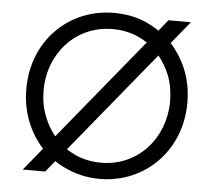

<svg xmlns="http://www.w3.org/2000/svg" viewBox="-54 -815 985 886"><g transform="rotate(5 439.0 -372.5)"><path d="M186 0 228 -52C249 -38 271 -26 294 -17C339 2 387 12 439 12C646 12 812 -149 812 -373C812 -429 802 -480 783 -527C765 -570 741 -608 711 -641L796 -745H692L650 -693C629 -707 608 -719 585 -729C540 -748 491 -757 439 -757C232 -757 66 -598 66 -373C66 -317 76 -266 95 -219C113 -175 137 -137 167 -104L82 0ZM218 -166C197 -192 180 -221 168 -253C153 -290 146 -330 146 -373C146 -542 267 -682 439 -682C482 -682 522 -674 558 -658C573 -651 588 -643 601 -634ZM439 -63C396 -63 357 -71 321 -87C306 -94 291 -102 277 -111L660 -579C681 -553 698 -524 711 -492C725 -455 732 -415 732 -373C732 -203 611 -63 439 -63Z"/></g></svg>

Font: Plus Jakarta Sans
Style: Regular
Weight: 400
Designer: Gumpita Rahayu
Foundry: Tokotype
Version: Version 2.071;gftools[0.9.30]